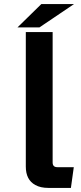

<svg xmlns="http://www.w3.org/2000/svg" viewBox="-20 -899 400 944"><path d="M183.1 -878.9H343.8L173.8 -764.2H65.9ZM106.9 -741.2H238.8V-100.1Q238.8 -77.1 261.7 -77.1H342.8L328.6 24.9H217.8Q179.2 24.9 153.8 10.7Q106.9 -14.6 106.9 -80.1Z"/></svg>

Font: FORM UDPGothic
Style: Bold
Weight: 700
Foundry: Pronama LLC
Version: Version 1.051